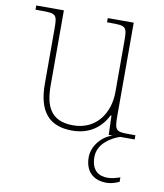

<svg xmlns="http://www.w3.org/2000/svg" viewBox="-84 -605 766 896"><g transform="rotate(10 298.5 -157.0)"><path d="M281 10C370 10 420 -39 446 -91H450L453 0H472C425 13 379 63 379 119C379 182 415 222 481 222C501 222 521 216 541 207V186C514 194 502 198 481 198C443 198 405 179 405 113C405 47 471 12 507 0H576V-20H544C484 -20 477 -25 477 -94V-536H354V-516H372C445 -516 449 -512 449 -442V-202C449 -104 392 -15 281 -15C172 -15 146 -86 146 -181V-536H15V-516H41C114 -516 118 -512 118 -442V-184C118 -52 171 10 281 10Z"/></g></svg>

Font: Noto Serif Malayalam Thin
Style: Regular
Weight: 100
Designer: Indian type Foundry, Jelle Bosma, Monotype Design Team
Foundry: Monotype Imaging Inc.
Version: Version 2.104